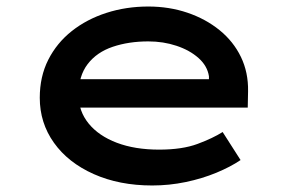

<svg xmlns="http://www.w3.org/2000/svg" viewBox="-20 -559 902 589"><path d="M447 10Q346 10 267.5 -25Q189 -60 145.5 -121Q102 -182 102 -259Q102 -324 128 -375.5Q154 -427 200 -463.5Q246 -500 306.5 -519.5Q367 -539 435 -539Q499 -539 555 -520Q611 -501 653.5 -466.5Q696 -432 719 -384.5Q742 -337 741 -279L740 -229H201L178 -316H637L621 -303V-325Q616 -357 589 -381Q562 -405 521.5 -418.5Q481 -432 435 -432Q375 -432 326 -415.5Q277 -399 249 -362.5Q221 -326 221 -268Q221 -218 252 -180Q283 -142 338.5 -121Q394 -100 468 -100Q539 -100 586 -117.5Q633 -135 663 -154L718 -68Q687 -47 643.5 -29Q600 -11 549.5 -0.5Q499 10 447 10Z"/></svg>

Font: Lexend Tera Medium
Style: Regular
Weight: 500
Designer: Bonnie Shaver-Troup, Thomas Jockin
Foundry: Lexend
Version: Version 1.007